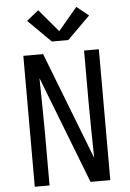

<svg xmlns="http://www.w3.org/2000/svg" viewBox="-63 -1028 727 1074"><g transform="rotate(-5 300.0 -491.0)"><path d="M88 0V-735H199L433 -132Q432 -209 430.5 -286.5Q429 -364 429 -441V-735H512V0H401L167 -603Q168 -526 169.5 -448.5Q171 -371 171 -294V0ZM346 -801H254L126 -928L193 -982L300 -855L407 -982L474 -928Z"/></g></svg>

Font: Zed Sans Extended
Style: Regular
Weight: 400
Width: 7
Designer: Belleve Invis
Foundry: Belleve Invis
Version: Version 1.0.0; ttfautohint (v1.8.4)